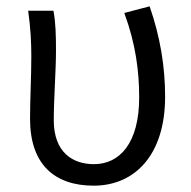

<svg xmlns="http://www.w3.org/2000/svg" viewBox="-20 -574 604 607"><path d="M276 13C407 13 502 -85 502 -268C502 -365 486 -459 453 -554L373 -533C409 -435 420 -349 420 -266C420 -121 358 -55 277 -55C210 -55 150 -92 150 -194C150 -260 157 -352 157 -415C157 -462 156 -502 149 -540H69C77 -484 79 -438 79 -395C79 -329 75 -264 75 -198C75 -55 152 13 276 13Z"/></svg>

Font: ChiuKong Gothic CL Normal
Style: Regular
Weight: 350
Designer: Ryoko NISHIZUKA 西塚涼子 (kana, bopomofo & ideographs); Paul D. Hunt (Latin, Greek & Cyrillic); Sandoll Communications 산돌커뮤니
Foundry: Adobe
Version: Version 1.300